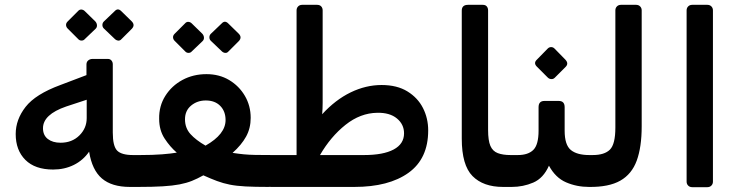

<svg xmlns="http://www.w3.org/2000/svg" viewBox="-20 -770 3067 795"><path d="M518 4Q443 4 402 -31Q361 -66 349 -142Q324 -106 285.5 -87Q247 -68 200 -68Q125 -68 85 -108Q45 -148 45 -215Q45 -275 86 -327.5Q127 -380 230 -418L338 -459V-503Q338 -514 345.5 -520Q353 -526 363 -526H427Q436 -526 441.5 -519.5Q447 -513 447 -504V-221Q447 -165 465 -146.5Q483 -128 531 -128H565Q571 -128 575 -122.5Q579 -117 579 -111V-22Q579 4 550 4ZM231 -179Q278 -179 308.5 -209Q339 -239 339 -281V-357L254 -329Q158 -296 158 -239Q158 -210 178 -194.5Q198 -179 231 -179ZM331 -608Q326 -602 317.5 -602Q309 -602 303 -609L260 -652Q254 -658 253.5 -666Q253 -674 260 -681L303 -724Q309 -731 317 -730.5Q325 -730 331 -724L375 -681Q381 -674 381.5 -665.5Q382 -657 376 -651ZM483 -608Q477 -601 469 -602Q461 -603 455 -609L410 -652Q404 -658 404 -666.5Q404 -675 410 -681L455 -724Q468 -738 482 -724L526 -681Q540 -666 526 -651Z M551 4Q534 4 534 -14V-103Q534 -128 560 -128Q613 -128 651 -131Q689 -134 712 -138Q684 -162 661.5 -196.5Q639 -231 639 -278Q638 -331 664.5 -373Q691 -415 735.5 -439Q780 -463 835 -463Q888 -463 929 -438.5Q970 -414 994 -373Q1018 -332 1018 -282Q1018 -239 999 -204.5Q980 -170 943 -137Q969 -133 990 -131Q1011 -129 1038 -128.5Q1065 -128 1109 -128Q1126 -128 1126 -111V-30Q1126 4 1091 4Q1035 4 997 2Q959 0 931.5 -5.5Q904 -11 878.5 -20.5Q853 -30 822 -44Q797 -30 774.5 -21Q752 -12 723.5 -6.5Q695 -1 654 1.5Q613 4 551 4ZM831 -167Q914 -214 914 -273Q914 -309 892 -331.5Q870 -354 832 -354Q797 -354 771.5 -333Q746 -312 746 -276Q746 -240 768.5 -215Q791 -190 831 -167ZM774 -557Q769 -551 760.5 -551Q752 -551 746 -558L703 -601Q697 -607 696.5 -615Q696 -623 703 -630L746 -673Q752 -680 760 -679.5Q768 -679 774 -673L818 -630Q824 -623 824.5 -614.5Q825 -606 819 -600ZM926 -557Q920 -550 912 -551Q904 -552 898 -558L853 -601Q847 -607 847 -615.5Q847 -624 853 -630L898 -673Q911 -687 925 -673L969 -630Q983 -615 969 -600Z M1103 4Q1081 4 1081 -18V-106Q1081 -115 1087.5 -121.5Q1094 -128 1103 -128H1208V-727Q1208 -737 1214.5 -743.5Q1221 -750 1231 -750H1293Q1304 -750 1310 -743.5Q1316 -737 1316 -727V-404Q1316 -369 1316 -344.5Q1316 -320 1314 -297Q1369 -357 1432 -387.5Q1495 -418 1560 -418Q1624 -418 1667 -391.5Q1710 -365 1731.5 -322.5Q1753 -280 1753 -230Q1753 -113 1671.5 -54.5Q1590 4 1447 4ZM1305 -128H1487Q1567 -128 1610 -151Q1653 -174 1653 -218Q1653 -255 1623.5 -279.5Q1594 -304 1542 -303Q1472 -302 1410.5 -253Q1349 -204 1305 -128Z M2099 4H2063Q1981 4 1936.5 -41Q1892 -86 1892 -196V-726Q1892 -750 1918 -750H1979Q1990 -750 1995.5 -743.5Q2001 -737 2001 -727V-232Q2001 -188 2010.5 -166Q2020 -144 2041 -136Q2062 -128 2094 -128H2114Q2129 -128 2129 -113V-26Q2129 4 2099 4Z M2099 4Q2084 4 2084 -12V-98Q2084 -128 2114 -128H2124Q2167 -128 2188.5 -149.5Q2210 -171 2210 -229V-326Q2210 -352 2234 -352H2294Q2318 -352 2318 -326V-229Q2318 -170 2343.5 -149Q2369 -128 2420 -128H2434Q2449 -128 2449 -113V-26Q2449 4 2419 4Q2368 4 2324 -15Q2280 -34 2253 -84Q2230 -32 2188 -14Q2146 4 2099 4ZM2277 -448Q2271 -442 2262.5 -442.5Q2254 -443 2248 -449L2203 -494Q2188 -509 2203 -523L2248 -569Q2254 -575 2262 -575Q2270 -575 2276 -569L2321 -523Q2336 -507 2322 -493Z M2419 4Q2404 4 2404 -11V-98Q2404 -128 2434 -128Q2483 -128 2505.5 -150.5Q2528 -173 2528 -242V-727Q2528 -737 2534.5 -743.5Q2541 -750 2551 -750H2614Q2624 -750 2630.5 -743.5Q2637 -737 2637 -727V-247Q2637 -161 2616.5 -105Q2596 -49 2548.5 -22Q2501 5 2419 4Z M2846 5Q2836 5 2829.5 -1.5Q2823 -8 2823 -18V-727Q2823 -737 2829.5 -743.5Q2836 -750 2846 -750H2909Q2919 -750 2925.5 -743.5Q2932 -737 2932 -727V-18Q2932 -8 2925.5 -1.5Q2919 5 2909 5Z"/></svg>

Font: Rubik Medium
Style: Regular
Weight: 500
Designer: Hubert and Fischer
Foundry: Hubert and Fischer
Version: Version 2.300; ttfautohint (v1.8.4.7-5d5b);gftools[0.9.30]